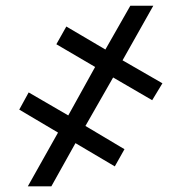

<svg xmlns="http://www.w3.org/2000/svg" viewBox="-20 -657 639 677"><path d="M281.2 -212.9 418.9 -130.9 384.8 -70.3 246.1 -152.3 161.1 0H78.1L184.6 -189.5L47.9 -270.5L81.1 -331.1L220.7 -250L315.4 -420.9L178.7 -501L213.9 -563.5L351.6 -482.4L439.5 -636.7H520.5L412.1 -444.3L552.7 -363.3L516.6 -303.7L378.9 -383.8Z"/></svg>

Font: Pretendard
Style: Regular
Weight: 400
Designer: Base glyphs from Inter by Rasmus Andersson; Hangeul glyphs from Noto Sans CJK(Source Han Sans) by Jang Soo-young and Kan
Foundry: Kil Hyung-jin
Version: Version 1.309